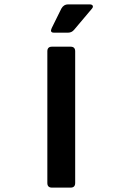

<svg xmlns="http://www.w3.org/2000/svg" viewBox="-20 -856 640 876"><path d="M290 -836H389Q400 -836 403 -830Q406 -824 399 -816L318 -720Q307 -707 291 -707H226Q206 -707 216 -728L260 -817Q271 -836 290 -836ZM323 -622V-21Q323 0 302 0H217Q196 0 196 -21V-622Q196 -643 217 -643H302Q323 -643 323 -622Z"/></svg>

Font: RajdhaniMono
Style: Bold
Weight: 700
Monospace: yes
Designer: Satya Rajpurohit, Jyotish Sonowal
Foundry: Indian Type Foundry
Version: Version 1.201;PS 1.0;hotconv 1.0.78;makeotf.lib2.5.61930; tt